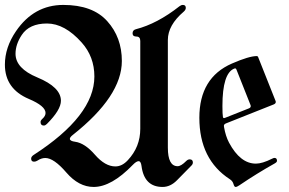

<svg xmlns="http://www.w3.org/2000/svg" viewBox="-44 -738 1157 768"><path d="M0 0ZM-24.4 -479.5Q-24.4 -548.3 20 -613.3Q91.8 -718.3 209.2 -718.3Q326.7 -718.3 385 -653.3Q443.4 -588.4 443.4 -494.1Q443.4 -353.5 247.1 -198.2Q235.4 -189 235.4 -182.6Q235.4 -173.8 256.8 -170.9Q295.4 -165.5 335.9 -118.9Q376.5 -72.3 417.5 -72.3Q444.3 -72.3 467.3 -97.2Q517.1 -150.4 517.1 -222.7V-574.2Q517.1 -591.8 501.7 -591.8Q486.3 -591.8 486.3 -604.7Q486.3 -617.7 499.5 -621.1Q585 -643.1 673.8 -712.9Q680.7 -718.3 687.5 -718.3Q699.2 -718.3 699.2 -706.5Q699.2 -698.7 690.9 -691.4Q627.4 -637.2 627.4 -578.1V-147.5Q627.4 -73.2 666.5 -73.2Q680.2 -73.2 700.7 -93.8Q707.5 -100.6 714.8 -100.6Q727.5 -100.6 727.5 -87.9Q727.5 -81.5 721.7 -75.7L664.1 -17.1Q637.7 9.8 606.4 9.8Q532.7 9.8 522 -74.2Q519.5 -93.3 510.5 -93.3Q501.5 -93.3 487.3 -78.6Q401.9 9.8 330.6 9.8Q271 9.8 221.2 -48.1Q171.4 -106 137.2 -106Q121.6 -106 106 -95.7Q99.1 -91.3 92.3 -91.3Q80.6 -91.3 80.6 -103.5Q80.6 -111.3 89.8 -117.7Q333.5 -274.9 333.5 -432.1Q333.5 -511.2 282.7 -567.9Q214.8 -644 144 -644Q73.2 -644 43 -598.1Q18.1 -560.5 18.1 -522.9Q18.1 -464.4 105.5 -428.2Q199.7 -389.2 199.7 -335Q199.7 -298.3 143.6 -242.2Q137.2 -235.8 131.3 -235.8Q118.2 -235.8 118.2 -250Q118.2 -255.9 125 -262.2Q138.2 -273.9 138.2 -286.1Q138.2 -314 71.3 -342.3Q-24.4 -382.8 -24.4 -479.5ZM753.4 -267.1Q753.4 -427.2 883.8 -483.9Q952.1 -513.7 983.4 -513.7Q986.8 -513.7 988.3 -510.3L1057.6 -335.9Q1059.1 -333 1059.1 -330.1Q1059.1 -323.7 1050.8 -320.3L860.4 -244.6Q851.6 -241.2 851.6 -234.9Q851.6 -232.4 852.1 -230Q858.4 -193.4 872.1 -167.5Q917 -83.5 979.5 -83.5Q1004.9 -83.5 1043.9 -103Q1050.8 -106.4 1053.7 -106.4Q1064 -106.4 1064 -94.7Q1064 -89.4 1055.2 -84.5Q982.9 -43.9 913.1 3.4Q903.8 9.8 898.4 9.8Q893.1 9.8 889.9 -2Q886.7 -13.7 875.5 -21Q753.4 -100.1 753.4 -267.1ZM845.7 -314Q845.7 -280.8 847.7 -270Q848.6 -265.6 851.3 -265.6Q854 -265.6 857.4 -267.1L952.1 -304.7Q959 -307.6 959 -313.5Q959 -315.9 957.5 -319.3L901.9 -459.5Q899.9 -464.4 897.2 -464.4Q894.5 -464.4 893.6 -463.9Q845.7 -445.8 845.7 -314Z"/></svg>

Font: UnifrakturMaguntia16
Style: Book
Weight: 400
Designer: j. 'mach' wust, Gerrit Ansmann, Georg Duffner, based on a font by Peter Wiegel, original typeface by Carl Albert Fahrenw
Version: Version 2017-03-19